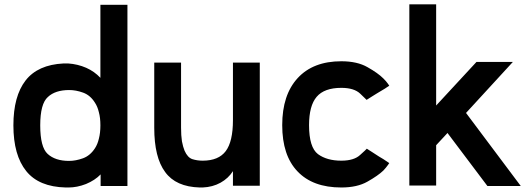

<svg xmlns="http://www.w3.org/2000/svg" viewBox="-20 -833 2352 860"><path d="M40 -271.5Q40 -402.3 94.7 -472.7Q149.4 -543 264.6 -548.8Q272.5 -548.8 276.4 -548.8Q280.3 -548.8 285.2 -548.8Q328.1 -545.9 366.2 -529.3Q403.3 -512.7 429.7 -484.4Q429.7 -593.8 429.7 -811.5Q470.7 -811.5 550.8 -811.5Q550.8 -541 550.8 0Q510.7 0 430.7 0Q430.7 -12.7 430.7 -12.7Q430.7 -12.7 430.7 -51.8Q405.3 -25.4 365.2 -8.8Q325.2 6.8 287.1 6.8Q284.2 6.8 281.2 6.8Q277.3 6.8 274.4 6.8Q154.3 3.9 97.7 -66.4Q40 -137.7 40 -271.5ZM160.2 -271.5Q160.2 -173.8 193.4 -143.6Q227.5 -112.3 289.1 -112.3Q319.3 -112.3 351.6 -124Q383.8 -135.7 405.3 -168.9Q417 -186.5 422.9 -211.9Q429.7 -237.3 429.7 -271.5Q429.7 -305.7 422.9 -330.1Q417 -355.5 405.3 -373Q384.8 -406.2 352.5 -418Q320.3 -429.7 290 -429.7Q227.5 -429.7 194.3 -398.4Q160.2 -368.2 160.2 -271.5Z M1023.4 -552.7Q1063.5 -552.7 1143.6 -552.7Q1143.6 -369.1 1143.6 -1Q1103.5 -1 1023.4 -1Q1023.4 -17.6 1023.4 -17.6Q1023.4 -17.6 1023.4 -66.4Q1002.9 -34.2 967.8 -14.6Q932.6 4.9 887.7 6.8Q884.8 6.8 880.9 6.8Q877.9 6.8 875 6.8Q767.6 3.9 719.7 -62.5Q670.9 -127.9 670.9 -260.7Q670.9 -358.4 670.9 -552.7Q710.9 -552.7 791 -552.7Q791 -506.8 791 -500Q791 -494.1 791 -452.1Q791 -442.4 791 -427.7Q791 -414.1 791 -394.5Q791 -371.1 791 -337.9Q791 -305.7 791 -261.7Q791 -225.6 794.9 -200.2Q799.8 -174.8 806.6 -158.2Q820.3 -127 841.8 -120.1Q863.3 -113.3 887.7 -113.3Q959 -113.3 991.2 -156.2Q1023.4 -199.2 1023.4 -294.9Q1023.4 -380.9 1023.4 -552.7Z M1508.8 -113.3Q1566.4 -113.3 1593.8 -139.6Q1622.1 -165 1623 -167Q1643.6 -154.3 1644.5 -153.3Q1644.5 -153.3 1677.7 -131.8Q1686.5 -127 1697.3 -120.1Q1709 -112.3 1723.6 -102.5Q1723.6 -101.6 1716.8 -92.8Q1710 -83 1697.3 -69.3Q1672.9 -45.9 1626 -19.5Q1580.1 6.8 1508.8 6.8Q1380.9 6.8 1312.5 -65.4Q1244.1 -136.7 1244.1 -272.5Q1244.1 -408.2 1313.5 -483.4Q1382.8 -558.6 1508.8 -558.6Q1580.1 -558.6 1626 -532.2Q1672.9 -505.9 1697.3 -481.4Q1710 -468.8 1716.8 -459Q1723.6 -450.2 1723.6 -449.2Q1704.1 -436.5 1703.1 -435.5Q1702.1 -435.5 1668.9 -415Q1660.2 -409.2 1648.4 -402.3Q1637.7 -395.5 1622.1 -385.7Q1621.1 -386.7 1593.8 -413.1Q1566.4 -439.5 1508.8 -439.5Q1432.6 -439.5 1398.4 -399.4Q1364.3 -359.4 1364.3 -272.5Q1364.3 -172.9 1404.3 -142.6Q1444.3 -113.3 1508.8 -113.3Z M2312.5 0Q2230.5 -109.4 2067.4 -327.1Q2136.7 -403.3 2277.3 -555.7Q2222.7 -555.7 2114.3 -555.7Q2053.7 -490.2 1933.6 -360.4Q1933.6 -510.7 1933.6 -813.5Q1893.6 -813.5 1813.5 -813.5Q1813.5 -543 1813.5 -2Q1853.5 -2 1933.6 -2Q1933.6 -62.5 1933.6 -182.6Q1950.2 -201.2 1984.4 -237.3Q2043.9 -158.2 2163.1 0Q2212.9 0 2312.5 0Z"/></svg>

Font: Seiden_Sans_Regular
Style: Regular
Weight: 400
Designer: Kevin Beronilla
Version: Version 1.0